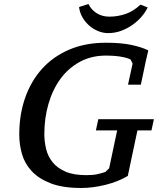

<svg xmlns="http://www.w3.org/2000/svg" viewBox="-20 -925 804 957"><path d="M617 -48 665 -275H735L747 -331H470L458 -275H564L524 -86L505 -68C491.7 -63.3 478 -59.5 464 -56.5C450 -53.5 432 -52 410 -52C368 -52 333.5 -57.8 306.5 -69.5C279.5 -81.2 258.2 -96.7 242.5 -116C226.8 -135.3 216 -157.3 210 -182C204 -206.7 201 -231.7 201 -257C201 -309.7 207.8 -359.7 221.5 -407C235.2 -454.3 255 -495.8 281 -531.5C307 -567.2 339.2 -595.5 377.5 -616.5C415.8 -637.5 459.7 -648 509 -648C518.3 -648 529 -647.7 541 -647C553 -646.3 564.7 -645.2 576 -643.5C587.3 -641.8 598 -639.7 608 -637C618 -634.3 625.7 -631.3 631 -628L641 -608L618 -503H682L700 -588C702 -598.7 704.2 -609.2 706.5 -619.5C708.8 -629.8 711 -639 713 -647C715 -655 716.5 -661.5 717.5 -666.5L719 -674C695.7 -685.3 667 -694.5 633 -701.5C599 -708.5 557.3 -712 508 -712C440 -712 379.3 -700.7 326 -678C272.7 -655.3 227.5 -623.7 190.5 -583C153.5 -542.3 125.2 -494 105.5 -438C85.8 -382 76 -320.7 76 -254C76 -221.3 80.5 -189.2 89.5 -157.5C98.5 -125.8 114.5 -97.5 137.5 -72.5C160.5 -47.5 192 -27.2 232 -11.5C272 4.2 323 12 385 12C423 12 463 6.8 505 -3.5C547 -13.8 584.3 -28.7 617 -48ZM716 -888 680 -902C658 -880.7 633.8 -865.3 607.5 -856C581.2 -846.7 553.7 -842 525 -842C501 -842 479.8 -847.8 461.5 -859.5C443.2 -871.2 429.7 -886.3 421 -905L374 -890C376 -872.7 381.3 -856.2 390 -840.5C398.7 -824.8 409.7 -811 423 -799C436.3 -787 451.3 -777.5 468 -770.5C484.7 -763.5 501.7 -760 519 -760C542.3 -760 564.5 -764 585.5 -772C606.5 -780 625.5 -790.2 642.5 -802.5C659.5 -814.8 674.3 -828.5 687 -843.5C699.7 -858.5 709.3 -873.3 716 -888Z"/></svg>

Font: PT Serif Caption
Style: Italic
Weight: 400
Italic angle: -12°
Designer: A.Korolkova, O.Umpeleva, V.Yefimov
Foundry: ParaType Ltd
Version: Version 1.000W OFL